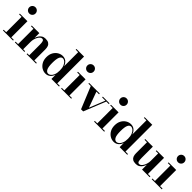

<svg xmlns="http://www.w3.org/2000/svg" viewBox="342 -2227 3703 3703"><g transform="rotate(45 2193.5 -375.0)"><path d="M73.2 -674.8Q73.2 -710.7 97.9 -735.4Q122.6 -760 158.4 -760Q194.3 -760 218.9 -735.4Q243.4 -710.7 243.4 -674.8Q243.4 -638.9 218.9 -614.4Q194.3 -589.8 158.4 -589.8Q122.6 -589.8 97.9 -614.4Q73.2 -638.9 73.2 -674.8ZM30.8 -20H98.4V-439.9H30.8V-460H238.3V-20H305.9V0H30.8Z M355.5 -20H422.9V-439.9H355.5V-460H563V-327.4Q574 -364.5 594.5 -397Q615 -429.4 647.3 -449.7Q679.7 -470 726.1 -470Q781.5 -470 812 -450.3Q842.5 -430.7 854.6 -396.6Q866.7 -362.5 866.7 -319.1V-20H934.3V0H675.5V-20H727.8V-306.2Q727.8 -369.1 717.4 -397.2Q707 -425.3 675.8 -425.3Q653.3 -425.3 632.9 -407.1Q612.5 -388.9 596.8 -359.1Q581.1 -329.3 572 -293.8Q563 -258.3 563 -223.6V-20H615.5V0H355.5Z M1560.3 -20V0H1352.5V-113.5Q1333 -55.9 1293.1 -23.1Q1253.2 9.8 1196.5 9.8Q1143.1 9.8 1095 -18.9Q1046.9 -47.6 1016.5 -101.2Q986.1 -154.8 986.1 -229.7Q986.1 -304.7 1016.5 -358.3Q1046.9 -411.9 1095 -440.6Q1143.1 -469.2 1196.5 -469.2Q1253.2 -469.2 1293.1 -436.4Q1333 -403.6 1352.5 -345.9V-730H1284.9V-750H1492.7V-20ZM1352.5 -229.7Q1352.5 -299.6 1333.3 -345.8Q1314 -392.1 1285.9 -415Q1257.8 -438 1231.2 -438Q1189.5 -438 1167.1 -389.8Q1144.8 -341.6 1144.8 -229.7Q1144.8 -118.2 1169.6 -72.3Q1194.3 -26.4 1236.1 -26.4Q1262.7 -26.4 1289.6 -48.1Q1316.4 -69.8 1334.5 -114.9Q1352.5 -159.9 1352.5 -229.7Z M1658.9 -674.8Q1658.9 -710.7 1683.6 -735.4Q1708.3 -760 1744.1 -760Q1780 -760 1804.6 -735.4Q1829.1 -710.7 1829.1 -674.8Q1829.1 -638.9 1804.6 -614.4Q1780 -589.8 1744.1 -589.8Q1708.3 -589.8 1683.6 -614.4Q1658.9 -638.9 1658.9 -674.8ZM1616.5 -20H1684.1V-439.9H1616.5V-460H1824V-20H1891.6V0H1616.5Z M2256.1 -119.6 2384.8 -440.2H2294.9V-460H2477.8V-440.2H2409.7L2228.3 10H2170.4L1985.6 -440.2H1921.1V-460H2211.2V-440.2H2139.4Z M2559.1 -674.8Q2559.1 -710.7 2583.7 -735.4Q2608.4 -760 2644.3 -760Q2680.2 -760 2704.7 -735.4Q2729.2 -710.7 2729.2 -674.8Q2729.2 -638.9 2704.7 -614.4Q2680.2 -589.8 2644.3 -589.8Q2608.4 -589.8 2583.7 -614.4Q2559.1 -638.9 2559.1 -674.8ZM2516.6 -20H2584.2V-439.9H2516.6V-460H2724.1V-20H2791.7V0H2516.6Z M3420.7 -20V0H3212.9V-113.5Q3193.4 -55.9 3153.4 -23.1Q3113.5 9.8 3056.9 9.8Q3003.4 9.8 2955.3 -18.9Q2907.2 -47.6 2876.8 -101.2Q2846.4 -154.8 2846.4 -229.7Q2846.4 -304.7 2876.8 -358.3Q2907.2 -411.9 2955.3 -440.6Q3003.4 -469.2 3056.9 -469.2Q3113.5 -469.2 3153.4 -436.4Q3193.4 -403.6 3212.9 -345.9V-730H3145.3V-750H3353V-20ZM3212.9 -229.7Q3212.9 -299.6 3193.6 -345.8Q3174.3 -392.1 3146.2 -415Q3118.2 -438 3091.6 -438Q3049.8 -438 3027.5 -389.8Q3005.1 -341.6 3005.1 -229.7Q3005.1 -118.2 3029.9 -72.3Q3054.7 -26.4 3096.4 -26.4Q3123 -26.4 3149.9 -48.1Q3176.8 -69.8 3194.8 -114.9Q3212.9 -159.9 3212.9 -229.7Z M3659.4 -460V-153.8Q3659.4 -90.8 3669.4 -62.7Q3679.4 -34.7 3710.4 -34.7Q3732.9 -34.7 3753.4 -52.9Q3773.9 -71 3789.9 -100.8Q3805.9 -130.6 3815.1 -166.1Q3824.2 -201.7 3824.2 -236.3V-439.9H3759.5V-460H3964.6V-20H4032V0H3824.2V-134.3Q3813.5 -96.9 3792.8 -64Q3772.2 -31 3739.6 -10.5Q3707 10 3660.4 10Q3605 10 3574.3 -9.6Q3543.7 -29.3 3531.5 -63.5Q3519.3 -97.7 3519.3 -141.1V-439.9H3451.9V-460Z M4130.9 -674.8Q4130.9 -710.7 4155.5 -735.4Q4180.2 -760 4216.1 -760Q4252 -760 4276.5 -735.4Q4301 -710.7 4301 -674.8Q4301 -638.9 4276.5 -614.4Q4252 -589.8 4216.1 -589.8Q4180.2 -589.8 4155.5 -614.4Q4130.9 -638.9 4130.9 -674.8ZM4088.4 -20H4156V-439.9H4088.4V-460H4295.9V-20H4363.5V0H4088.4Z"/></g></svg>

Font: Bodoni* 11
Style: Bold
Weight: 700
Version: Version 2.000; ttfautohint (v1.8.1)